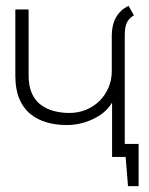

<svg xmlns="http://www.w3.org/2000/svg" viewBox="-20 -532 506 651"><path d="M384 -44V0H406L414 99H450V-44ZM360 0H403V-411Q403 -444 411.5 -458Q420 -472 434 -480L416 -512Q401 -505 390.5 -495Q380 -485 373 -472.5Q366 -460 362.5 -444.5Q359 -429 359 -412V-290Q359 -260 347.5 -234Q336 -208 316.5 -189Q297 -170 271 -159.5Q245 -149 215 -149Q188 -149 163 -155.5Q138 -162 118.5 -176.5Q99 -191 88 -215.5Q77 -240 77 -277V-500H32V-275Q32 -229 45.5 -197Q59 -165 83 -145.5Q107 -126 138.5 -117Q170 -108 207 -108Q237 -108 266.5 -117Q296 -126 320.5 -142.5Q345 -159 360 -184Z"/></svg>

Font: Advent Pro Light
Style: Regular
Weight: 300
Version: Version 3.000